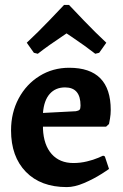

<svg xmlns="http://www.w3.org/2000/svg" viewBox="-20 -750 503 782"><path d="M279 -86Q307 -86 334 -92.5Q361 -99 378 -106.5Q395 -114 400 -116L407 -113L424 -62Q424 -61 392.5 -41Q361 -21 322.5 -4.5Q284 12 252 12Q146 12 85.5 -50Q25 -112 25 -219Q25 -291 56 -349Q87 -407 141 -440.5Q195 -474 262 -474Q431 -474 431 -302Q431 -284 428 -267Q425 -250 424 -245L412 -234H155V-225Q158 -159 190.5 -122.5Q223 -86 279 -86ZM308 -320Q308 -394 245 -394Q206 -394 182.5 -367.5Q159 -341 155 -290L289 -297Q300 -299 304 -303Q308 -307 308 -320ZM241 -730H261Q275 -715 321.5 -666.5Q368 -618 413 -576L384 -535L368 -531Q327 -563 272 -600L251 -614Q173 -562 134 -531L118 -535L89 -576Q134 -618 180.5 -666.5Q227 -715 241 -730Z"/></svg>

Font: Sahitya
Style: Bold
Weight: 700
Designer: Juan Pablo del Peral
Foundry: Juan Pablo del Peral (http://www.huertatipografica.com)
Version: Version 1.001;PS 001.000;hotconv 1.0.70;makeotf.lib2.5.58329